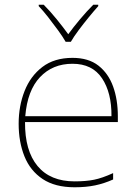

<svg xmlns="http://www.w3.org/2000/svg" viewBox="-20 -783 580 813"><path d="M287 -538Q355 -538 397 -505Q439 -472 459 -416.5Q479 -361 479 -291V-266H86Q85 -145 139 -80Q193 -15 296 -15Q344 -15 378.5 -22Q413 -29 459 -50V-23Q421 -6 382.5 2Q344 10 296 10Q213 10 160.5 -25Q108 -60 83.5 -121Q59 -182 59 -259Q59 -334 84 -397.5Q109 -461 159.5 -499.5Q210 -538 287 -538ZM287 -513Q203 -513 149.5 -456.5Q96 -400 87 -291H452Q453 -390 412 -451.5Q371 -513 287 -513ZM258 -606Q246 -627 226 -654.5Q206 -682 184.5 -709.5Q163 -737 144 -757V-763H165Q193 -735 220.5 -701Q248 -667 269 -638Q290 -667 318.5 -701Q347 -735 375 -763H396V-757Q378 -737 355.5 -709.5Q333 -682 312.5 -654.5Q292 -627 280 -606Z"/></svg>

Font: Noto Sans Myanmar Thin
Style: Regular
Weight: 100
Designer: Monotype Design Team
Foundry: Monotype Imaging Inc.
Version: Version 2.107; ttfautohint (v1.8.4.7-5d5b)